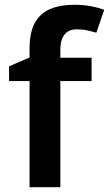

<svg xmlns="http://www.w3.org/2000/svg" viewBox="-20 -785 457 805"><path d="M364 -445H233V0H104V-445H18V-507L104 -544V-581Q104 -650 126.5 -690Q149 -730 191 -747.5Q233 -765 291 -765Q331 -765 363.5 -758.5Q396 -752 417 -744L384 -648Q367 -653 347 -657.5Q327 -662 302 -662Q267 -662 250 -639.5Q233 -617 233 -577V-543H364Z"/></svg>

Font: Noto Traditional Nushu SemiBold
Style: Regular
Weight: 600
Version: Version 2.003